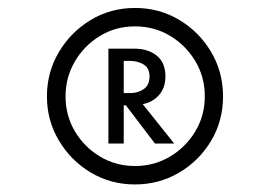

<svg xmlns="http://www.w3.org/2000/svg" viewBox="-20 -864 696 495"><path d="M328 -388.5Q390 -388.5 441.5 -418.8Q493 -449 524 -500.5Q555 -552 555 -615.5Q555 -678.5 524.2 -730.2Q493.5 -782 442 -812.8Q390.5 -843.5 328 -843.5Q265 -843.5 213.5 -812.2Q162 -781 131.5 -729.2Q101 -677.5 101 -615.5Q101 -553.5 131.8 -501.8Q162.5 -450 214 -419.2Q265.5 -388.5 328 -388.5ZM328 -436Q279 -436 238.2 -460.2Q197.5 -484.5 173.2 -525.2Q149 -566 149 -615.5Q149 -664.5 173 -705.5Q197 -746.5 237.5 -771.2Q278 -796 328 -796Q377.5 -796 418.2 -771.8Q459 -747.5 483.5 -706.5Q508 -665.5 508 -615.5Q508 -565.5 483.2 -524.8Q458.5 -484 417.8 -460Q377 -436 328 -436ZM259.5 -494H299V-592.5H304.5L379.5 -494H429L348 -595.5Q374 -600.5 390.2 -619.2Q406.5 -638 406.5 -667Q406.5 -702.5 384.2 -720.5Q362 -738.5 327 -738.5H259.5ZM299 -624V-707H315.5Q335 -707 350.2 -697.8Q365.5 -688.5 365.5 -666.5Q365.5 -645 350.8 -634.5Q336 -624 315.5 -624Z"/></svg>

Font: Spartan SemiBold
Style: Regular
Weight: 600
Designer: Matt Bailey, Mirko Velimirovic
Foundry: Matt Bailey
Version: Version 1.003; ttfautohint (v1.8.3)